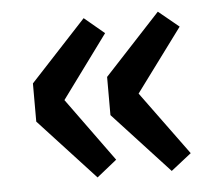

<svg xmlns="http://www.w3.org/2000/svg" viewBox="-40 -549 608 526"><g transform="rotate(-5 264.5 -286.0)"><path d="M54 -234V-339L208 -505L263 -459L136 -286L263 -111L208 -67ZM258 -234V-339L412 -505L468 -459L340 -286L468 -111L412 -67Z"/></g></svg>

Font: Noto Sans Tobesmart edit
Style: Bold
Weight: 700
Designer: Ryoko NISHIZUKA  (kana & ideographs); Paul D. Hunt (Latin, Greek & Cyrillic); Wenlong ZHANG  (bopomofo); Sandoll Communi
Foundry: Adobe Systems Incorporated
Version: Version 1.005 Oct 7, 2021